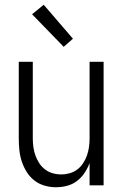

<svg xmlns="http://www.w3.org/2000/svg" viewBox="-20 -780 515 808"><path d="M215 8Q191 8 167 1Q143 -6 124 -21Q105 -36 92 -57Q79 -78 71.5 -101Q64 -124 61.5 -148.5Q59 -173 59 -197V-520H118V-197Q118 -179 120.5 -161Q123 -143 129 -126Q135 -109 145 -93.5Q155 -78 169.5 -67Q184 -56 201.5 -51Q219 -46 238 -46Q256 -46 273.5 -51Q291 -56 305.5 -67Q320 -78 330 -93.5Q340 -109 346 -126Q352 -143 354.5 -161Q357 -179 357 -197V-520H416V0H357V-94Q349 -72 335.5 -52Q322 -32 303.5 -18Q285 -4 262 2Q239 8 215 8ZM248 -583 115 -720 164 -760 287 -617Z"/></svg>

Font: Iosevka QP Light
Style: Regular
Weight: 300
Designer: Belleve Invis
Foundry: Belleve Invis
Version: Version 20.0.0; ttfautohint (v1.8.4)